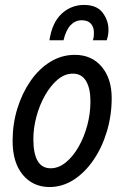

<svg xmlns="http://www.w3.org/2000/svg" viewBox="-20 -747 511 777"><path d="M31 -177Q31 -245 50 -307Q69 -369 103 -418.5Q137 -468 183 -496.5Q229 -525 283 -525Q351 -525 391.5 -477Q432 -429 432 -350Q432 -280 412.5 -215Q393 -150 358 -99Q323 -48 277.5 -19Q232 10 179 10Q112 9 71.5 -40.5Q31 -90 31 -177ZM115 -184Q115 -66 185 -66Q217 -66 246 -89.5Q275 -113 297.5 -152Q320 -191 333 -239Q346 -287 346 -337Q346 -390 328 -419.5Q310 -449 275 -449Q242 -449 213.5 -425Q185 -401 162.5 -361.5Q140 -322 127.5 -275.5Q115 -229 115 -184ZM419 -626Q419 -612 416.5 -601Q414 -590 412 -584H356Q358 -590 359 -596.5Q360 -603 360 -616Q360 -638 347.5 -651.5Q335 -665 311 -665Q285 -665 266 -645.5Q247 -626 237 -584H180Q191 -656 229.5 -691.5Q268 -727 320 -727Q372 -727 395.5 -695.5Q419 -664 419 -626Z"/></svg>

Font: Radio Canada Condensed
Style: Italic
Weight: 400
Width: 3
Italic angle: -12°
Designer: Charles Daoud, Etienne Aubert Bonn, Alexandre Saumier Demers, Jacques Le Bailly
Foundry: Radio-Canada
Version: Version 2.104; ttfautohint (v1.8.4.7-5d5b);gftools[0.9.28.de